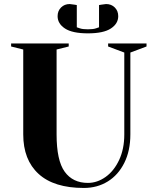

<svg xmlns="http://www.w3.org/2000/svg" viewBox="-20 -915 750 950"><path d="M95 -250V-670L35 -685V-700H320V-685L260 -670V-250Q260 -121 300 -65.5Q340 -10 415 -10Q461 -10 502.5 -39.5Q544 -69 569.5 -123.5Q595 -178 595 -250V-655L515 -685V-700H705V-685L625 -655V-250Q625 -169 595 -109Q565 -49 513 -17Q461 15 395 15Q247 15 171 -54.5Q95 -124 95 -250ZM265 -835Q265 -861 282 -878Q299 -895 325 -895Q327 -895 348 -892L360 -890V-780Q361 -780 374.5 -775Q388 -770 415 -770Q442 -770 455.5 -775Q469 -780 470 -780V-890L482 -892Q503 -895 505 -895Q531 -895 548 -878Q565 -861 565 -835Q565 -798 528.5 -774Q492 -750 415 -750Q338 -750 301.5 -774Q265 -798 265 -835Z"/></svg>

Font: Yeseva One
Style: Regular
Weight: 400
Designer: Jovanny Lemonad
Foundry: Jovanny Lemonad
Version: Version 2.000